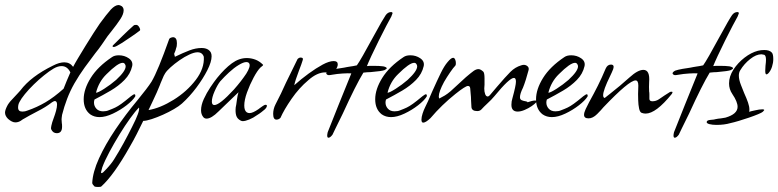

<svg xmlns="http://www.w3.org/2000/svg" viewBox="-40 -455 3097 764"><path d="M186 75Q171 75 164 60Q163 59 163 54Q163 49 168 31Q170 26 171.5 21Q173 16 175 11Q177 6 179 -0.5Q181 -7 183 -14Q187 -29 187 -39Q187 -53 178 -53Q175 -53 167 -48Q154 -38 139.5 -29Q125 -20 109 -12L77 5L56 17Q53 18 42 26Q32 32 21 32Q8 32 -8 18Q-20 6 -20 -7Q-20 -18 -9 -38Q-1 -51 18 -70Q26 -78 31.5 -84.5Q37 -91 41 -95Q83 -151 171 -194Q196 -207 216 -207Q238 -207 251 -189Q257 -201 270.5 -223.5Q284 -246 300.5 -273Q317 -300 332.5 -324Q348 -348 357 -361Q384 -398 401 -417Q418 -435 432 -435Q437 -435 445 -430Q452 -424 452 -414Q452 -399 439 -379Q426 -359 403 -330Q401 -327 397 -322.5Q393 -318 388 -311Q377 -295 365 -277.5Q353 -260 339 -243Q319 -217 297 -186.5Q275 -156 256 -123Q239 -93 227 -61.5Q215 -30 207 2Q206 9 205.5 13.5Q205 18 205 20L206 35Q207 38 207 49Q207 75 186 75ZM49 -11Q60 -11 69 -15Q107 -28 141 -48Q175 -68 213 -102Q218 -116 225 -132Q232 -148 240 -167Q228 -192 205 -192Q190 -192 173 -182Q156 -172 135 -155Q115 -139 94.5 -119Q74 -99 59 -80.5Q44 -62 38 -50Q32 -40 32 -27Q32 -11 49 -11Z M356 11Q335 11 319 0Q293 -20 293 -60Q293 -100 321 -145Q349 -190 406 -228Q416 -235 433 -235Q455 -235 472.5 -223Q490 -211 486 -192Q479 -161 455.5 -137Q432 -113 400.5 -94.5Q369 -76 336 -59Q335 -56 334.5 -53Q334 -50 334 -47Q334 -33 343.5 -22.5Q353 -12 370 -12Q383 -12 392 -16Q408 -22 418.5 -27Q429 -32 443 -42Q457 -52 481 -72Q492 -80 494 -80Q500 -80 498 -71Q488 -55 463.5 -36Q439 -17 409.5 -3Q380 11 356 11ZM342 -86Q350 -86 375 -102Q400 -118 422 -137Q460 -172 460 -191Q460 -196 457 -200Q454 -205 448 -205Q429 -205 384 -160Q353 -130 342 -86ZM413 -268Q408 -268 408 -271Q408 -273 410 -275Q427 -292 449 -313.5Q471 -335 489 -351Q493 -355 495.5 -355.5Q498 -356 502 -356Q509 -356 514.5 -346Q520 -336 516 -333Q499 -320 481 -308Q463 -296 445 -284Q420 -268 413 -268Z M350 289Q340 289 336 287Q333 284 330 280Q327 276 327 273Q329 230 354 175Q379 120 419.5 60Q460 0 506 -55Q547 -105 563 -130Q576 -152 593.5 -194.5Q611 -237 633 -299Q635 -305 648 -307Q664 -307 664 -283Q664 -270 661 -264Q660 -259 658.5 -254.5Q657 -250 656 -248Q653 -242 653 -240Q653 -240 654 -237Q655 -234 656 -229Q689 -245 714 -254.5Q739 -264 762 -264Q789 -264 799 -246Q802 -240 802 -231Q802 -209 785 -175.5Q768 -142 741.5 -106.5Q715 -71 684 -43Q673 -33 652.5 -21Q632 -9 608.5 1.5Q585 12 563.5 19Q542 26 530 26Q517 53 504 78.5Q491 104 477 128Q413 242 363 287Q361 289 350 289ZM551 -17Q598 -25 651 -58Q704 -91 739 -137Q774 -183 771 -229Q765 -247 746 -247Q733 -247 713.5 -238Q694 -229 674 -215Q654 -201 638.5 -187Q623 -173 617 -163Q612 -156 605 -138Q601 -130 599 -124Q597 -118 596 -116Q591 -103 584 -87.5Q577 -72 569 -55ZM362 230Q362 234 364 234Q369 234 382 219Q403 197 414 179Q434 147 451.5 115Q469 83 485 51Q518 -13 513 -27Q498 -12 477.5 16.5Q457 45 435.5 80Q414 115 395.5 149.5Q377 184 367 211Q362 228 362 230Z M926 27Q924 27 922 26.5Q920 26 918 25Q904 18 900 5Q896 -8 898 -28Q900 -36 902.5 -56Q905 -76 909 -88L858 -39L830 -12Q801 17 782 17Q774 17 769 11Q760 0 760 -16Q760 -37 771 -61Q782 -85 797 -107.5Q812 -130 824 -145Q854 -182 882.5 -203Q911 -224 942 -224Q959 -224 975.5 -218Q992 -212 1006 -198L1007 -197Q1007 -194 1002 -191Q1000 -189 998.5 -188Q997 -187 996 -186Q984 -174 969 -146Q954 -118 943 -87.5Q932 -57 932 -35Q932 -15 942 -8Q947 -5 953 -5Q966 -5 989 -21Q990 -22 993.5 -24.5Q997 -27 1004 -32Q1012 -38 1017 -38Q1022 -38 1022 -34Q1022 -28 1014 -20Q1008 -15 1000.5 -9Q993 -3 983 3Q968 14 952 20.5Q936 27 926 27ZM813 -37Q834 -37 891 -99Q906 -116 918 -131.5Q930 -147 940 -162Q958 -191 952 -202Q949 -208 940 -208Q929 -208 910 -196.5Q891 -185 871.5 -167Q852 -149 836 -131Q825 -117 814 -92Q803 -67 803 -51Q803 -37 813 -37Z M1060 21Q1047 21 1047 -2Q1047 -21 1056 -39Q1079 -83 1098 -126Q1111 -152 1122.5 -176Q1134 -200 1144 -220Q1150 -226 1156 -226Q1169 -226 1164 -214Q1162 -207 1158.5 -197.5Q1155 -188 1150 -175Q1134 -133 1131 -116Q1159 -141 1188.5 -162.5Q1218 -184 1244 -198Q1270 -212 1288 -212Q1304 -212 1304 -199Q1304 -188 1294 -175.5Q1284 -163 1274 -163Q1269 -163 1266 -166Q1263 -167 1254 -167Q1222 -167 1187 -136Q1150 -105 1120 -61.5Q1090 -18 1076 14Q1069 21 1060 21Z M1267 93Q1262 93 1262 84Q1262 82 1262.5 78.5Q1263 75 1264 71L1307 -37L1358 -163Q1346 -164 1323 -162.5Q1300 -161 1284 -158Q1278 -157 1274.5 -156.5Q1271 -156 1269 -156Q1261 -156 1258 -163Q1259 -169 1269 -174Q1274 -176 1281 -177.5Q1288 -179 1298 -181Q1309 -183 1317.5 -184Q1326 -185 1330 -186Q1335 -187 1340 -188Q1345 -189 1352 -190Q1358 -191 1365 -192Q1372 -193 1380 -195Q1388 -206 1404 -234Q1420 -262 1445 -308Q1465 -345 1477.5 -366.5Q1490 -388 1495 -395Q1504 -407 1516 -407Q1522 -407 1522 -402Q1522 -401 1517 -389Q1511 -379 1497 -352Q1483 -325 1467 -293Q1451 -261 1438 -233Q1425 -205 1420 -192Q1425 -193 1431.5 -193Q1438 -193 1448 -193Q1459 -193 1468.5 -192.5Q1478 -192 1485 -191Q1499 -188 1499 -183Q1499 -181 1490 -176Q1485 -174 1471 -172Q1457 -170 1434 -168Q1428 -168 1421 -167.5Q1414 -167 1406 -166Q1376 -117 1324 -3Q1305 35 1295 56Q1285 77 1283 81Q1274 93 1267 93Z M1516 11Q1495 11 1479 0Q1453 -20 1453 -60Q1453 -100 1481 -145Q1509 -190 1566 -228Q1576 -235 1593 -235Q1615 -235 1632.5 -223Q1650 -211 1646 -192Q1639 -161 1615.5 -137Q1592 -113 1560.5 -94.5Q1529 -76 1496 -59Q1495 -56 1494.5 -53Q1494 -50 1494 -47Q1494 -33 1503.5 -22.5Q1513 -12 1530 -12Q1543 -12 1552 -16Q1568 -22 1578.5 -27Q1589 -32 1603 -42Q1617 -52 1641 -72Q1652 -80 1654 -80Q1660 -80 1658 -71Q1648 -55 1623.5 -36Q1599 -17 1569.5 -3Q1540 11 1516 11ZM1502 -86Q1510 -86 1535 -102Q1560 -118 1582 -137Q1620 -172 1620 -191Q1620 -196 1617 -200Q1614 -205 1608 -205Q1589 -205 1544 -160Q1513 -130 1502 -86Z M1644 33Q1637 33 1637 21Q1637 11 1641.5 -3Q1646 -17 1652 -29Q1661 -46 1679 -89Q1700 -136 1714 -164.5Q1728 -193 1741 -208Q1755 -225 1763 -225Q1768 -225 1771 -218.5Q1774 -212 1774 -204Q1774 -196 1772 -194Q1764 -186 1751 -167Q1738 -148 1727 -129Q1706 -90 1706 -71Q1706 -69 1706.5 -67Q1707 -65 1708 -63Q1720 -69 1730 -75Q1740 -81 1753 -92L1814 -148Q1824 -157 1832 -163Q1840 -169 1845 -173Q1855 -180 1864 -180Q1872 -180 1883 -170Q1888 -165 1888 -143V-118Q1888 -114 1887.5 -110.5Q1887 -107 1887 -103Q1887 -90 1890.5 -80.5Q1894 -71 1901 -71Q1904 -71 1909 -76L1937 -109Q1972 -150 1991 -169Q2010 -188 2034 -195Q2037 -196 2039.5 -196.5Q2042 -197 2044 -197Q2053 -197 2059.5 -191Q2066 -185 2063 -175Q2059 -159 2052.5 -138.5Q2046 -118 2041 -106Q2029 -82 2029 -68Q2029 -59 2036.5 -56Q2044 -53 2051.5 -52Q2059 -51 2059 -48Q2079 -55 2089 -55Q2099 -55 2094 -48.5Q2089 -42 2076 -33Q2063 -24 2047.5 -17.5Q2032 -11 2020 -11Q1995 -11 1995 -38Q1995 -52 1999 -64Q2013 -115 2013 -130Q2013 -145 2005 -145Q1987 -145 1928 -73Q1922 -66 1914.5 -58Q1907 -50 1898 -42Q1886 -31 1875 -19Q1869 -13 1859 -13Q1838 -13 1836 -28Q1835 -44 1834.5 -54.5Q1834 -65 1834 -69Q1832 -95 1831 -104Q1830 -113 1822 -113Q1812 -113 1772 -81Q1718 -38 1673 15Q1654 33 1644 33Z M2156 11Q2135 11 2119 0Q2093 -20 2093 -60Q2093 -100 2121 -145Q2149 -190 2206 -228Q2216 -235 2233 -235Q2255 -235 2272.5 -223Q2290 -211 2286 -192Q2279 -161 2255.5 -137Q2232 -113 2200.5 -94.5Q2169 -76 2136 -59Q2135 -56 2134.5 -53Q2134 -50 2134 -47Q2134 -33 2143.5 -22.5Q2153 -12 2170 -12Q2183 -12 2192 -16Q2208 -22 2218.5 -27Q2229 -32 2243 -42Q2257 -52 2281 -72Q2292 -80 2294 -80Q2300 -80 2298 -71Q2288 -55 2263.5 -36Q2239 -17 2209.5 -3Q2180 11 2156 11ZM2142 -86Q2150 -86 2175 -102Q2200 -118 2222 -137Q2260 -172 2260 -191Q2260 -196 2257 -200Q2254 -205 2248 -205Q2229 -205 2184 -160Q2153 -130 2142 -86Z M2302 16Q2284 16 2284 2Q2284 -7 2290.5 -21Q2297 -35 2304 -48Q2323 -82 2339 -114Q2355 -146 2370 -182Q2377 -198 2391 -198Q2406 -198 2400 -180Q2394 -165 2388 -153Q2360 -96 2360 -76Q2360 -67 2366 -65Q2380 -76 2387 -81.5Q2394 -87 2395 -88Q2409 -99 2426.5 -113.5Q2444 -128 2465 -147Q2498 -177 2520 -177Q2547 -177 2543 -128Q2542 -109 2543 -91Q2544 -87 2544 -79.5Q2544 -72 2544 -62Q2544 -52 2556 -52Q2570 -52 2582 -60L2604 -75L2626 -89Q2628 -90 2633 -90Q2639 -90 2633 -81Q2570 -3 2529 -3Q2521 -3 2513 -6Q2506 -9 2503 -23.5Q2500 -38 2499.5 -55Q2499 -72 2499 -81L2500 -114Q2500 -135 2489 -135Q2463 -135 2361 -28Q2353 -18 2336 -1Q2319 16 2302 16Z M2645 93Q2640 93 2640 84Q2640 82 2640.5 78.5Q2641 75 2642 71L2685 -37L2736 -163Q2724 -164 2701 -162.5Q2678 -161 2662 -158Q2656 -157 2652.5 -156.5Q2649 -156 2647 -156Q2639 -156 2636 -163Q2637 -169 2647 -174Q2652 -176 2659 -177.5Q2666 -179 2676 -181Q2687 -183 2695.5 -184Q2704 -185 2708 -186Q2713 -187 2718 -188Q2723 -189 2730 -190Q2736 -191 2743 -192Q2750 -193 2758 -195Q2766 -206 2782 -234Q2798 -262 2823 -308Q2843 -345 2855.5 -366.5Q2868 -388 2873 -395Q2882 -407 2894 -407Q2900 -407 2900 -402Q2900 -401 2895 -389Q2889 -379 2875 -352Q2861 -325 2845 -293Q2829 -261 2816 -233Q2803 -205 2798 -192Q2803 -193 2809.5 -193Q2816 -193 2826 -193Q2837 -193 2846.5 -192.5Q2856 -192 2863 -191Q2877 -188 2877 -183Q2877 -181 2868 -176Q2863 -174 2849 -172Q2835 -170 2812 -168Q2806 -168 2799 -167.5Q2792 -167 2784 -166Q2754 -117 2702 -3Q2683 35 2673 56Q2663 77 2661 81Q2652 93 2645 93Z M2811 42Q2795 42 2783 39Q2772 36 2772 31Q2772 23 2788 22Q2803 21 2808 19Q2817 17 2829 16Q2840 14 2847 13Q2895 -1 2895 -30Q2895 -50 2874 -81Q2861 -100 2861 -123Q2861 -151 2878.5 -178Q2896 -205 2922.5 -225.5Q2949 -246 2976 -253Q2988 -256 3001 -256Q3022 -256 3031 -246Q3037 -240 3037 -220Q3037 -205 3032 -189.5Q3027 -174 3018 -164Q3013 -159 3010 -159Q3005 -159 3005 -173L3006 -193Q3007 -201 3007.5 -207Q3008 -213 3008 -217Q3008 -234 3001 -237Q2993 -239 2990 -239Q2969 -239 2945 -220Q2921 -201 2906 -176Q2900 -167 2900 -154Q2900 -138 2908.5 -116.5Q2917 -95 2921 -85Q2931 -63 2936.5 -47Q2942 -31 2942 -19Q2942 -13 2941 -10Q2946 -12 2965 -16Q2982 -20 2994 -20Q3001 -20 3001 -17Q3001 -16 2995 -10Q2992 -7 2976.5 -0.5Q2961 6 2940.5 13Q2920 20 2900 26Q2880 32 2866 35Q2842 42 2811 42Z"/></svg>

Font: Allison
Style: Regular
Weight: 400
Designer: Robert E. Leuschke
Foundry: Robert E. Leuschke
Version: Version 1.010; ttfautohint (v1.8.3)